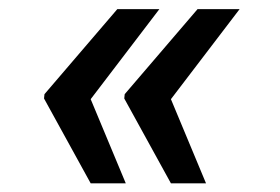

<svg xmlns="http://www.w3.org/2000/svg" viewBox="-20 -456 627 430"><path d="M362.8 -233.9 441.4 -45.4H362.8L258.3 -235.4L259.3 -245.1L422.4 -435.5H516.6ZM183.1 -233.9 261.7 -45.4H183.1L78.6 -235.4L79.6 -245.1L242.7 -435.5H336.9Z"/></svg>

Font: TypoPRO Roboto Mono
Style: Bold Italic
Weight: 700
Designer: Google
Version: Version 2.000986; 2015; ttfautohint (v1.3)